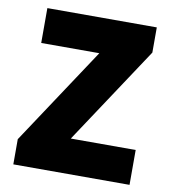

<svg xmlns="http://www.w3.org/2000/svg" viewBox="-75 -715 693 781"><g transform="rotate(10 271.0 -325.0)"><path d="M32 0H512V-144H244L510 -546V-650H58V-506H298L32 -104Z"/></g></svg>

Font: Giro Sans Black
Style: Regular
Weight: 900
Designer: Paul D. Hunt
Foundry: Adobe Systems Incorporated
Version: Version 1.000;PS 1.0;hotconv 1.0.88;makeotf.lib2.5.647800